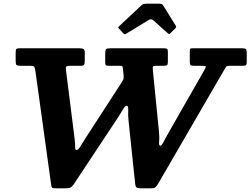

<svg xmlns="http://www.w3.org/2000/svg" viewBox="-20 -1012 1359 1042"><path d="M648 -832.5 626 -856Q621 -861.5 621.8 -863.8Q622.5 -866 629 -872L748 -983.5Q757 -992 776 -992H843.5Q859.5 -992 865 -983.5L934.5 -871.5Q938.5 -864.5 931 -857.5L906 -833Q899.5 -826.5 897.2 -827.2Q895 -828 889.5 -832.5L811 -902.5Q800 -912 786 -903L665.5 -829.5Q658.5 -825.5 655.2 -826.8Q652 -828 648 -832.5ZM442 -259 637.5 -560.5Q643.5 -570 648 -578Q652.5 -586 651 -601L647 -641.5Q646 -650.5 643.2 -652.8Q640.5 -655 630 -655H570.5Q558.5 -655 554.8 -658Q551 -661 551 -673V-720.5Q551 -741 555.8 -745.5Q560.5 -750 580.5 -750H869.5Q882 -750 886.5 -746.8Q891 -743.5 891 -730V-676.5Q891 -661 886.2 -658Q881.5 -655 865.5 -655H828.5Q812 -655 810 -650.2Q808 -645.5 809.5 -631.5L842 -305Q846 -266.5 843.5 -244Q841 -221.5 850.5 -221.5Q857.5 -221.5 867.2 -241Q877 -260.5 887.5 -279L1089 -631.5Q1098 -647.5 1097 -651.2Q1096 -655 1069.5 -655H1031.5Q1017 -655 1013.5 -659.5Q1010 -664 1010 -677.5V-734Q1010 -746 1013 -748Q1016 -750 1028 -750H1293Q1308.5 -750 1313.8 -746.2Q1319 -742.5 1319 -726.5V-676Q1319 -663 1315.5 -659Q1312 -655 1298.5 -655H1226Q1211 -655 1208 -650.8Q1205 -646.5 1199.5 -637.5L837 -13Q830 -2 823.5 4Q817 10 797.5 10H747.5Q728.5 10 722 6.2Q715.5 2.5 713.5 -15.5L678.5 -348.5Q674 -386.5 675.8 -412.5Q677.5 -438.5 667 -438.5Q659.5 -438.5 648 -419.2Q636.5 -400 619.5 -373L380 -11.5Q371.5 0.5 363.5 5.2Q355.5 10 333.5 10H283.5Q264.5 10 261.8 6Q259 2 257 -14L172.5 -624Q170 -642.5 166.2 -648.8Q162.5 -655 140.5 -655H91Q74.5 -655 69.8 -659Q65 -663 65 -680.5V-725.5Q65 -740.5 68 -745.2Q71 -750 86 -750H410Q426 -750 433 -746.2Q440 -742.5 440 -725V-684Q440 -668 436.8 -661.5Q433.5 -655 417 -655H357Q342 -655 339 -649.8Q336 -644.5 338 -632L384.5 -262.5Q388.5 -231 387.8 -214.5Q387 -198 396 -198Q404.5 -198 415.5 -216.2Q426.5 -234.5 442 -259Z"/></svg>

Font: Besley*
Style: Bold Italic
Weight: 700
Italic angle: -13°
Designer: Owen Earl
Foundry: indestructible type*
Version: Version 2.000; ttfautohint (v1.8.3)